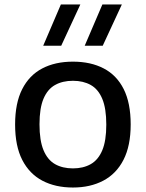

<svg xmlns="http://www.w3.org/2000/svg" viewBox="-20 -828 652 858"><path d="M306 10Q227.5 10 169.5 -20.5Q111.5 -51 79.5 -113.2Q47.5 -175.5 47.5 -271.5Q47.5 -367 79 -429.2Q110.5 -491.5 168.5 -522Q226.5 -552.5 306 -552.5Q385.5 -552.5 443.5 -522.2Q501.5 -492 532.8 -429.8Q564 -367.5 564 -272Q564 -176.5 532 -114Q500 -51.5 441.8 -20.8Q383.5 10 306 10ZM306 -75.5Q352 -75.5 385.5 -94.5Q419 -113.5 437 -156.2Q455 -199 455 -271Q455 -343.5 437 -386.5Q419 -429.5 385.5 -448.2Q352 -467 306 -467Q259.5 -467 226 -448.2Q192.5 -429.5 174.5 -387Q156.5 -344.5 156.5 -272.5Q156.5 -200 174.5 -156.8Q192.5 -113.5 226 -94.5Q259.5 -75.5 306 -75.5ZM358.5 -623.5 437.5 -808H524.5L439 -623.5ZM173 -623.5 252 -808H339L253.5 -623.5Z"/></svg>

Font: Encode Sans SemiExpanded Medium
Style: Regular
Weight: 500
Width: 6
Designer: Multiple Designers
Foundry: Impallari Type
Version: Version 3.002